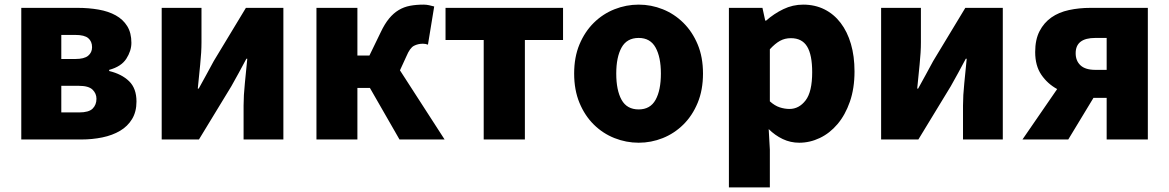

<svg xmlns="http://www.w3.org/2000/svg" viewBox="-20 -603 5053 830"><path d="M72 -569H316Q364 -569 406.5 -561.5Q449 -554 480.5 -536.5Q512 -519 530 -490Q548 -461 548 -418Q548 -383 526 -349Q504 -315 452 -301V-296Q506 -283 538 -252Q570 -221 570 -164Q570 -120 551 -88.5Q532 -57 499 -37.5Q466 -18 422.5 -9Q379 0 331 0H72ZM245 -117H322Q364 -117 380.5 -133.5Q397 -150 397 -176Q397 -199 380 -215.5Q363 -232 321 -232H245ZM245 -452V-348H306Q344 -348 361 -362Q378 -376 378 -399Q378 -424 361.5 -438Q345 -452 306 -452Z M679 -569H851V-420Q851 -378 845.5 -325Q840 -272 835 -220H839Q853 -246 872 -280Q891 -314 904 -339L1043 -569H1205V0H1033V-147Q1033 -190 1038.5 -243Q1044 -296 1049 -349H1045Q1031 -323 1012.5 -288.5Q994 -254 980 -230L840 0H679Z M1525 -569V-363H1577L1626 -464Q1643 -500 1662 -523Q1681 -546 1703.5 -559.5Q1726 -573 1752.5 -578Q1779 -583 1811 -583Q1823 -583 1834.5 -580.5Q1846 -578 1857 -575L1830 -410Q1825 -412 1819.5 -413Q1814 -414 1808 -414Q1787 -414 1769.5 -405Q1752 -396 1737 -360L1709 -299L1902 0H1707L1579 -223H1525V0H1348V-569Z M1906 -569H2414V-430H2249V0H2071V-430H1906Z M2741 14Q2687 14 2636.5 -6Q2586 -26 2547 -64.5Q2508 -103 2485 -158.5Q2462 -214 2462 -285Q2462 -356 2485 -411Q2508 -466 2547 -504.5Q2586 -543 2636.5 -563Q2687 -583 2741 -583Q2795 -583 2845 -563Q2895 -543 2934 -504.5Q2973 -466 2996 -411Q3019 -356 3019 -285Q3019 -214 2996 -158.5Q2973 -103 2934 -64.5Q2895 -26 2845 -6Q2795 14 2741 14ZM2741 -130Q2791 -130 2814 -171.5Q2837 -213 2837 -285Q2837 -356 2814 -397.5Q2791 -439 2741 -439Q2690 -439 2667 -397.5Q2644 -356 2644 -285Q2644 -213 2667 -171.5Q2690 -130 2741 -130Z M3276 -569 3288 -514H3292Q3326 -544 3366.5 -563.5Q3407 -583 3452 -583Q3503 -583 3544 -562.5Q3585 -542 3614 -504Q3643 -466 3658.5 -413Q3674 -360 3674 -294Q3674 -221 3654 -163.5Q3634 -106 3600.5 -66.5Q3567 -27 3524 -6.5Q3481 14 3435 14Q3397 14 3363.5 -2Q3330 -18 3303 -45L3308 44V207H3131V-569ZM3308 -165Q3329 -146 3350.5 -139Q3372 -132 3393 -132Q3434 -132 3462.5 -169Q3491 -206 3491 -291Q3491 -366 3469 -402Q3447 -438 3399 -438Q3373 -438 3352 -426.5Q3331 -415 3308 -390Z M3789 -569H3961V-420Q3961 -378 3955.5 -325Q3950 -272 3945 -220H3949Q3963 -246 3982 -280Q4001 -314 4014 -339L4153 -569H4315V0H4143V-147Q4143 -190 4148.5 -243Q4154 -296 4159 -349H4155Q4141 -323 4122.5 -288.5Q4104 -254 4090 -230L3950 0H3789Z M4550 -218Q4508 -241 4481.5 -280Q4455 -319 4455 -378Q4455 -432 4474 -468.5Q4493 -505 4525 -527.5Q4557 -550 4601 -559.5Q4645 -569 4694 -569H4942V0H4764V-180H4707L4598 0H4400ZM4715 -439Q4630 -439 4630 -373Q4630 -340 4651 -320.5Q4672 -301 4715 -301H4764V-439Z"/></svg>

Font: Kinto Sans Black
Style: Regular
Weight: 900
Designer: Authors: Ryoko NISHIZUKA  (kana & ideographs); Paul D. Hunt (Latin, Greek & Cyrillic); Wenlong ZHANG  (bopomofo); Sandol
Foundry: Adobe Systems Incorporated, ookami Inc.
Version: Version 0.001